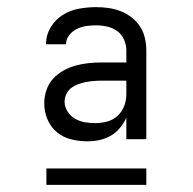

<svg xmlns="http://www.w3.org/2000/svg" viewBox="-20 -713 540 538"><path d="M225 -317Q202 -317 179.5 -322.5Q157 -328 139.5 -342.5Q122 -357 113 -378.5Q104 -400 104 -423Q104 -442 110 -460Q116 -478 128 -491.5Q140 -505 156.5 -514.5Q173 -524 191 -529Q209 -534 227 -536Q245 -538 264 -538H334V-572Q334 -587 327.5 -602Q321 -617 308.5 -626Q296 -635 280.5 -638.5Q265 -642 249 -642Q235 -642 221.5 -640Q208 -638 195.5 -632Q183 -626 174 -614.5Q165 -603 165 -589H109V-590Q109 -615 122 -636.5Q135 -658 155.5 -671Q176 -684 200.5 -688.5Q225 -693 249 -693Q267 -693 284.5 -690.5Q302 -688 318.5 -681.5Q335 -675 349 -664Q363 -653 372.5 -638.5Q382 -624 386 -606.5Q390 -589 390 -572V-323H334V-383Q327 -368 316 -354.5Q305 -341 290 -332.5Q275 -324 258.5 -320.5Q242 -317 225 -317ZM247 -368Q264 -368 280.5 -372.5Q297 -377 309.5 -388.5Q322 -400 328 -416Q334 -432 334 -449V-487H264Q253 -487 242 -486Q231 -485 220 -483Q209 -481 198.5 -477Q188 -473 179.5 -466.5Q171 -460 166 -449.5Q161 -439 161 -428Q161 -414 169 -401Q177 -388 190 -380.5Q203 -373 217.5 -370.5Q232 -368 247 -368ZM110 -195V-241H390V-195Z"/></svg>

Font: Iosevka Term Curly Light
Style: Regular
Weight: 300
Designer: Belleve Invis
Foundry: Belleve Invis
Version: Version 32.3.0